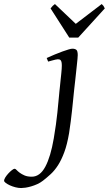

<svg xmlns="http://www.w3.org/2000/svg" viewBox="-208 -702 547 966"><path d="M183.1 -424.8Q183.1 -419.4 181.9 -406Q180.7 -392.6 178.7 -374.5Q176.8 -356.4 174.6 -335.7Q172.4 -314.9 170.2 -295.2Q168 -275.4 166 -258.3Q164.1 -241.2 163.1 -231Q161.1 -213.9 159.2 -192.1Q157.2 -170.4 154.3 -145Q151.4 -119.6 147.9 -91.1Q144.5 -62.5 139.6 -32.2Q129.9 24.9 115.5 63.7Q101.1 102.5 84 129.2Q66.9 155.8 47.6 173.6Q28.3 191.4 8.3 207Q-4.9 217.3 -20.5 224.4Q-36.1 231.4 -51.3 235.8Q-66.4 240.2 -79.6 242.2Q-92.8 244.1 -101.6 244.1Q-115.2 244.1 -130.4 240.2Q-145.5 236.3 -158.2 230.5Q-170.9 224.6 -179.2 218.3Q-187.5 211.9 -187.5 207Q-187.5 200.7 -181.2 190.4Q-174.8 180.2 -166 170.7Q-157.2 161.1 -148.2 154.1Q-139.2 147 -134.3 147Q-130.4 147 -124.5 153.3Q-118.7 159.7 -108.9 167Q-99.1 174.3 -84.5 180.7Q-69.8 187 -48.3 187Q-6.8 187 20 136.7Q46.9 86.4 62.5 -5.4Q68.8 -41.5 73.2 -74.2Q77.6 -106.9 80.6 -134.8Q83.5 -162.6 85.4 -184.3Q87.4 -206.1 88.9 -220.2Q89.4 -228 90.8 -241Q92.3 -253.9 93.8 -268.8Q95.2 -283.7 96.9 -299.6Q98.6 -315.4 100.1 -329.6Q101.6 -343.8 102.3 -354.7Q103 -365.7 103 -371.1Q103 -382.3 101.6 -388.9Q100.1 -395.5 97.4 -398.7Q94.7 -401.9 91.1 -402.8Q87.4 -403.8 83 -403.8Q78.6 -403.8 70.6 -401.9Q62.5 -399.9 54.4 -397.7Q46.4 -395.5 40.3 -393.8Q34.2 -392.1 34.2 -392.1L26.9 -410.2Q47.4 -419.4 67.9 -428Q88.4 -436.5 106 -442.9Q123.5 -449.2 136.7 -453.1Q149.9 -457 155.8 -457Q169.4 -457 176.3 -451.2Q183.1 -445.3 183.1 -424.8ZM185.5 -512.7H140.6L46.4 -659.7Q53.2 -668.9 57.1 -672.4Q61 -675.8 68.4 -681.6L173.3 -582L303.7 -681.6Q309.6 -676.3 312.3 -672.6Q314.9 -668.9 319.3 -659.7Z"/></svg>

Font: GentiumAlt
Style: Italic
Weight: 400
Italic angle: -7°
Designer: J. Victor Gaultney
Version: Version 1.02; 2005; OFL release